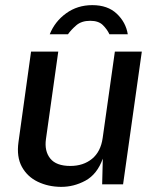

<svg xmlns="http://www.w3.org/2000/svg" viewBox="-20 -718 608 748"><path d="M217 10Q167.5 9.5 127 -10Q86.5 -29.5 65.2 -68.2Q44 -107 52 -164.5L101 -517H207L159 -176Q152.5 -129.5 175.8 -100.5Q199 -71.5 254 -71.5Q304.5 -71.5 338.5 -99.2Q372.5 -127 380 -180.5L427.5 -517H532.5L459.5 0H378L380.5 -100Q358.5 -39 312.8 -14.2Q267 10.5 217 10ZM339.7 -698Q281.7 -698 237.8 -666.2Q193.8 -634.5 173.8 -584.5H244.8Q256.6 -601.5 277 -619.2Q297.5 -637 331.5 -637Q364 -637 380.8 -620.2Q397.6 -603.5 406.3 -584.5H477.8Q470.4 -631 435 -664.5Q399.7 -698 339.7 -698Z"/></svg>

Font: Public Sans Medium
Style: Italic
Weight: 500
Italic angle: -8°
Designer: The Public Sans project authors (U.S. Web Design System). Libre Franklin designed by Pablo Impallari and Rodrigo Fuenzal
Version: Version 1.007; ttfautohint (v1.8.1) -l 8 -r 50 -G 200 -x 14 